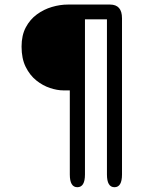

<svg xmlns="http://www.w3.org/2000/svg" viewBox="-20 -686 659 821"><path d="M251.2 -299.5Q224.7 -299.5 193.9 -309.7Q163.2 -319.8 135.4 -341.9Q107.7 -364 89.9 -399.8Q72.2 -435.5 72.2 -486.7Q72.2 -534.7 90.2 -568.8Q108.2 -602.8 137.7 -624.4Q167.2 -646 201.9 -656.2Q236.7 -666.5 270.2 -666.5H450.7Q475.8 -666.5 488.8 -652Q501.7 -637.5 501.7 -607.8V60.2Q501.7 114.5 469.5 114.5Q437.3 114.5 437.3 60.2V-603.3H343.3V60.2Q343.3 114.5 310.7 114.5Q278.5 114.5 278.5 60.2V-299.5Z"/></svg>

Font: Sono ExtraLight
Style: Regular
Weight: 200
Designer: Tyler Finck
Foundry: Tyler Finck
Version: Version 2.112